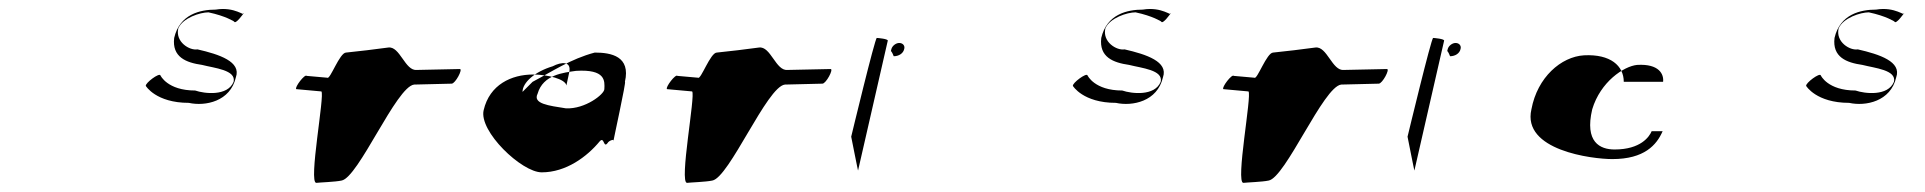

<svg xmlns="http://www.w3.org/2000/svg" viewBox="-20 -419 4210 420"><path d="M299 -231C299 -231 321 -194 393 -194C429 -186 484 -197 496 -250C508 -284 460 -300 412 -311C395 -308 363 -327 370 -357C380 -380 418 -392 436 -392C474 -384 492 -372 492 -372C495 -364 513 -390 513 -390C516 -382 494 -405 452 -398C418 -398 373 -388 361 -336C356 -294 387 -282 422 -277C449 -270 497 -266 491 -240C478 -208 427 -214 407 -221C346 -221 331 -254 331 -254C329 -261 297 -237 299 -231Z M628 -224 683 -219C691 -212 654 -18 672 -19C680 -20 713 -21 727 -24C764 -30 847 -230 886 -234L968 -236C976 -236 993 -268 986 -268L892 -266C866 -263 855 -319 829 -315C808 -312 758 -306 737 -304C723 -304 702 -244 696 -249L651 -253C647 -258 624 -228 628 -224Z M1038 -178C1027 -132 1121 -42 1165 -42C1218 -42 1264 -76 1292 -110C1302 -121 1300 -94 1309 -106C1312 -112 1326 -116 1322 -110C1320 -105 1351 -244 1347 -240C1360 -296 1317 -304 1281 -304C1228 -290 1187 -262 1145 -240L1123 -218C1123 -238 1149 -262 1189 -274C1208 -284 1231 -286 1225 -260L1219 -232C1217 -246 1178 -256 1146 -256C1099 -256 1051 -234 1038 -178ZM1156 -214C1168 -256 1213 -260 1240 -264C1305 -268 1303 -242 1302 -224C1302 -213 1260 -180 1218 -182C1180 -188 1145 -192 1156 -214Z M1439 -224 1494 -219C1502 -212 1465 -18 1483 -19C1491 -20 1524 -21 1538 -24C1575 -30 1658 -230 1697 -234L1779 -236C1787 -236 1804 -268 1797 -268L1703 -266C1677 -263 1666 -319 1640 -315C1619 -312 1569 -306 1548 -304C1534 -304 1513 -244 1507 -249L1462 -253C1458 -258 1435 -228 1439 -224Z M1842 -120C1842 -120 1857 -44 1857 -46L1922 -330C1923 -334 1900 -336 1898 -336C1894 -336 1843 -124 1842 -120ZM1930 -312C1928 -302 1928 -314 1935 -296C1946 -296 1956 -302 1958 -312C1960 -319 1955 -325 1947 -325C1940 -325 1932 -319 1930 -312Z M2327 -231C2327 -231 2349 -194 2421 -194C2457 -186 2512 -197 2524 -250C2536 -284 2488 -300 2440 -311C2423 -308 2391 -327 2398 -357C2408 -380 2446 -392 2464 -392C2502 -384 2520 -372 2520 -372C2523 -364 2541 -390 2541 -390C2544 -382 2522 -405 2480 -398C2446 -398 2401 -388 2389 -336C2384 -294 2415 -282 2450 -277C2477 -270 2525 -266 2519 -240C2506 -208 2455 -214 2435 -221C2374 -221 2359 -254 2359 -254C2357 -261 2325 -237 2327 -231Z M2656 -224 2711 -219C2719 -212 2682 -18 2700 -19C2708 -20 2741 -21 2755 -24C2792 -30 2875 -230 2914 -234L2996 -236C3004 -236 3021 -268 3014 -268L2920 -266C2894 -263 2883 -319 2857 -315C2836 -312 2786 -306 2765 -304C2751 -304 2730 -244 2724 -249L2679 -253C2675 -258 2652 -228 2656 -224Z M3059 -120C3059 -120 3074 -44 3074 -46L3139 -330C3140 -334 3117 -336 3115 -336C3111 -336 3060 -124 3059 -120ZM3147 -312C3145 -302 3145 -314 3152 -296C3163 -296 3173 -302 3175 -312C3177 -319 3172 -325 3164 -325C3157 -325 3149 -319 3147 -312Z M3330 -180C3309 -90 3463 -71 3507 -71C3577 -71 3604 -102 3617 -132C3619 -132 3593 -132 3593 -132C3588 -120 3569 -92 3512 -92C3480 -92 3446 -108 3463 -180C3481 -240 3532 -274 3561 -277C3610 -280 3620 -256 3618 -240H3532C3532 -275 3503 -301 3445 -298C3395 -295 3343 -250 3330 -180Z M3931 -231C3931 -231 3953 -194 4025 -194C4061 -186 4116 -197 4128 -250C4140 -284 4092 -300 4044 -311C4027 -308 3995 -327 4002 -357C4012 -380 4050 -392 4068 -392C4106 -384 4124 -372 4124 -372C4127 -364 4145 -390 4145 -390C4148 -382 4126 -405 4084 -398C4050 -398 4005 -388 3993 -336C3988 -294 4019 -282 4054 -277C4081 -270 4129 -266 4123 -240C4110 -208 4059 -214 4039 -221C3978 -221 3963 -254 3963 -254C3961 -261 3929 -237 3931 -231Z"/></svg>

Font: pokerface
Style: oblique
Weight: 400
Version: Version 1